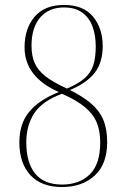

<svg xmlns="http://www.w3.org/2000/svg" viewBox="-20 -744 505 774"><path d="M230 10Q147 10 102.5 -38Q58 -86 58 -170Q58 -245 97.5 -293Q137 -341 217 -373Q79 -434 79 -553Q79 -629 119.5 -676.5Q160 -724 238 -724Q316 -724 355 -677Q394 -630 394 -558Q394 -493 362.5 -451.5Q331 -410 262 -381Q314 -355 347 -327Q380 -299 396 -262Q412 -225 412 -171Q412 -82 361.5 -36Q311 10 230 10ZM250 -387Q295 -406 320.5 -428Q346 -450 356 -481Q366 -512 366 -557Q366 -600 353.5 -635.5Q341 -671 312.5 -692.5Q284 -714 238 -714Q177 -714 142 -673.5Q107 -633 107 -559Q107 -519 120 -489.5Q133 -460 164 -436Q195 -412 250 -387ZM230 0Q300 0 342 -41Q384 -82 384 -170Q384 -216 370 -250Q356 -284 322.5 -312Q289 -340 230 -366Q151 -337 118.5 -288Q86 -239 86 -170Q86 -88 122 -44Q158 0 230 0Z"/></svg>

Font: Noto Serif Display Condensed Thin
Style: Regular
Weight: 100
Width: 3
Designer: Monotype Design Team
Foundry: Monotype Imaging Inc.
Version: Version 2.009